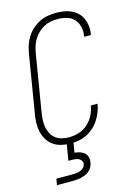

<svg xmlns="http://www.w3.org/2000/svg" viewBox="-141 -816 781 1109"><g transform="rotate(-15 250.0 -261.5)"><path d="M197 8Q169 8 142.5 2Q116 -4 95 -18.5Q74 -33 60 -55Q46 -77 40 -102.5Q34 -128 34.5 -155.5Q35 -183 40 -210L97 -555Q101 -580 109 -604.5Q117 -629 131 -651.5Q145 -674 165 -692Q185 -710 208.5 -722Q232 -734 257 -738.5Q282 -743 307 -743Q331 -743 354.5 -739.5Q378 -736 398.5 -726.5Q419 -717 435.5 -701.5Q452 -686 461 -665.5Q470 -645 473 -621.5Q476 -598 472 -574Q471 -572 471 -570.5Q471 -569 470 -567H431Q431 -568 431 -569.5Q431 -571 431 -572Q436 -600 429.5 -627Q423 -654 405.5 -672.5Q388 -691 361.5 -698.5Q335 -706 307 -706Q287 -706 266 -702Q245 -698 226 -688Q207 -678 191 -662.5Q175 -647 163.5 -628.5Q152 -610 146 -590Q140 -570 136 -549L79 -204Q76 -183 75 -161Q74 -139 78 -119Q82 -99 92 -81Q102 -63 118 -51Q134 -39 154.5 -34Q175 -29 197 -29Q226 -29 255.5 -38Q285 -47 308.5 -68Q332 -89 346 -116.5Q360 -144 365 -174H405Q401 -149 392 -126Q383 -103 369 -81Q355 -59 335.5 -41.5Q316 -24 293 -12.5Q270 -1 245.5 3.5Q221 8 197 8ZM57 220 63 183H163Q175 183 186 181.5Q197 180 208 175.5Q219 171 227.5 162Q236 153 238 142Q240 131 234 122Q228 113 219 108.5Q210 104 199 102.5Q188 101 177 101H157L174 0H214L203 65Q219 66 234 71Q249 76 260.5 85.5Q272 95 276.5 110.5Q281 126 278 142Q276 154 270.5 166.5Q265 179 255 188.5Q245 198 233 204Q221 210 208 213.5Q195 217 182.5 218.5Q170 220 157 220Z"/></g></svg>

Font: Iosevka Curly XLtObl
Style: Regular
Weight: 200
Italic angle: -9°
Monospace: yes
Designer: Belleve Invis
Foundry: Belleve Invis
Version: Version 11.1.0; ttfautohint (v1.8.3)